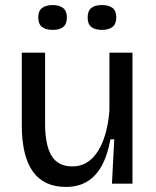

<svg xmlns="http://www.w3.org/2000/svg" viewBox="-20 -725 616 758"><path d="M240 13Q153 13 109.5 -48Q66 -109 66 -232V-517H158V-238Q158 -152 183.5 -110Q209 -68 266 -68Q298 -68 323 -83.5Q348 -99 366.5 -128Q385 -157 396.5 -197.5Q408 -238 412 -289V-517H503V-224V0H422L431 -175H416Q404 -110 380.5 -68.5Q357 -27 322 -7Q287 13 240 13ZM382 -607Q355 -607 340.5 -618.5Q326 -630 326 -656Q326 -682 340.5 -693.5Q355 -705 382 -705Q410 -705 424.5 -693.5Q439 -682 439 -656Q439 -630 424 -618.5Q409 -607 382 -607ZM188 -607Q161 -607 146 -618.5Q131 -630 131 -656Q131 -682 146 -693.5Q161 -705 188 -705Q214 -705 229 -693.5Q244 -682 244 -656Q244 -630 229.5 -618.5Q215 -607 188 -607Z"/></svg>

Font: Bricolage Grotesque 28pt
Style: Regular
Weight: 400
Version: Version 1.001;gftools[0.9.33.dev8+g029e19f]